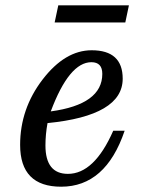

<svg xmlns="http://www.w3.org/2000/svg" viewBox="-20 -687 530 722"><path d="M210 15.1Q55.7 15.1 55.7 -142.1Q55.7 -277.8 140.1 -387.9Q224.6 -498 324.7 -498Q441.4 -498 441.4 -391.1Q441.4 -252 158.7 -224.1Q150.9 -181.2 150.9 -140.1Q150.9 -33.2 235.4 -33.2Q334.5 -33.2 405.8 -195.3H448.7Q377.4 15.1 210 15.1ZM170.9 -268.1Q364.7 -294.4 364.7 -409.2Q364.7 -453.1 323.7 -453.1Q240.2 -453.1 170.9 -268.1ZM451.2 -602.5H185.5L199.2 -667H464.8Z"/></svg>

Font: Munson
Style: Italic
Weight: 400
Italic angle: -12°
Designer: Paul James MIller
Foundry: High-Logic / Made with FontCreator
Version: Version 2.10;May 5, 2019;FontCreator 11.5.0.2430 64-bit